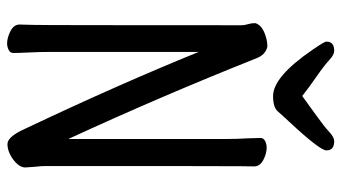

<svg xmlns="http://www.w3.org/2000/svg" viewBox="-230 -712 960 540"><g transform="rotate(90 250.0 -442.0)"><path d="M102 18Q86 18 67.5 8.5Q49 -1 49 -17Q49 -29 50 -55Q51 -81 51 -641Q51 -650 48 -659.5Q45 -669 45 -680Q50 -696 70.5 -705Q91 -714 111 -714Q134 -709 144 -683Q251 -414 371 -154V-589Q371 -631 369 -659L368 -695Q368 -703 376.5 -707.5Q385 -712 395 -712Q412 -712 430 -702.5Q448 -693 448 -677Q448 -665 447.5 -639.5Q447 -614 447 -88Q447 -79 449 -61L451 -33Q451 -16 429 0.5Q407 17 385 17Q364 17 341 -35Q216 -299 126 -521V-105Q126 -74 127.5 -45Q129 -16 129 1Q129 9 120.5 13.5Q112 18 102 18ZM250 -730Q196 -730 120 -841Q97 -874 97 -880Q97 -902 123 -902Q134 -902 149 -888Q164 -874 195 -852.5Q226 -831 250 -812Q276 -831 306 -852.5Q336 -874 351 -888Q366 -902 377 -902Q403 -902 403 -880Q403 -862 323 -776Q305 -757 293.5 -743.5Q282 -730 250 -730Z"/></g></svg>

Font: LXGW WenKai Mono Medium
Style: Regular
Weight: 500
Monospace: yes
Designer: LXGW / Fontworks Inc.
Foundry: LXGW / Fontworks Inc.
Version: Version 1.520; June 14, 2025